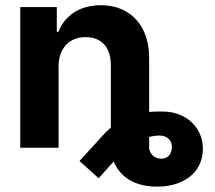

<svg xmlns="http://www.w3.org/2000/svg" viewBox="-20 -557 812 724"><path d="M542.1 -47.2V-4.2Q542.1 8.8 548.2 19.3Q554.2 29.7 564.8 35.5Q575.3 41.3 588 41.3Q600.1 41.3 609.3 36Q618.5 30.6 623.3 20.4Q628.1 10.2 628.1 -3Q628.1 -15.9 622.2 -25.6Q616.3 -35.3 605.8 -40.5Q595.4 -45.6 582.3 -45.8Q563.3 -46.2 536.9 -39.2Q510.6 -32.3 483.3 -17.1Q456 -1.9 433.6 23.8L352.1 115.2L279.8 50.1L358 -35.6Q395 -78.5 431.2 -100.5Q467.4 -122.4 500.8 -129.2Q534.3 -136.1 581 -136.5H592.5Q635.5 -136.5 670.3 -118.6Q705 -100.7 725 -68.6Q745 -36.4 745 4.3Q745 45.9 724 78.3Q703 110.7 663.7 128.7Q624.5 146.7 572 146.7Q521.2 146.9 482 128.8Q442.8 110.6 420.2 74.5Q397.7 38.3 397.7 -12.9V-47.2ZM200.9 0H56.4V-530.4H194.2V-437.1H200.3Q212.3 -468 234.9 -490.6Q257.5 -513.2 289.2 -525.3Q320.9 -537.3 359.7 -537.3Q414.7 -537.3 456.1 -513.2Q497.4 -489.2 519.9 -444Q542.4 -398.9 542.4 -337.8V0H398V-312.4Q398 -345 386.7 -368.6Q375.5 -392.2 354 -404.7Q332.5 -417.1 302.8 -417.1Q272.6 -417.1 249.7 -404.1Q226.8 -391 213.9 -366.1Q200.9 -341.2 200.9 -307Z"/></svg>

Font: Pretendard Variable
Style: Regular
Weight: 400
Designer: Base glyphs from Inter by Rasmus Andersson; Hangul glyphs from Noto Sans CJK(Source Han Sans) by Jang Soo-young and Kang
Foundry: Kil Hyung-jin
Version: Version 1.100;FEAKit 1.0